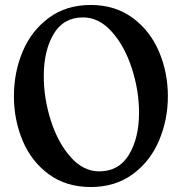

<svg xmlns="http://www.w3.org/2000/svg" viewBox="-20 -743 729 772"><path d="M655 -356Q655 -451 619.5 -535Q584 -619 513.5 -671Q443 -723 345 -723Q246 -723 176 -671Q106 -619 71 -535.5Q36 -452 36 -356Q36 -261 71 -177.5Q106 -94 176 -42.5Q246 9 345 9Q443 9 513.5 -42.5Q584 -94 619.5 -178Q655 -262 655 -356ZM539 -290Q539 -188 498.5 -121Q458 -54 379 -54Q315 -54 264 -111.5Q213 -169 184.5 -258Q156 -347 156 -437Q156 -539 195.5 -606Q235 -673 314 -673Q378 -673 429.5 -615.5Q481 -558 510 -468.5Q539 -379 539 -290Z"/></svg>

Font: Amita
Style: Bold
Weight: 700
Designer: Eduardo Rodriguez Tunni, Modular Infotech, Brian J. Bonislawsky
Foundry: Eduardo Rodriguez Tunni, Modular Infotech, Brian J. Bonislawsky
Version: Version 1.003